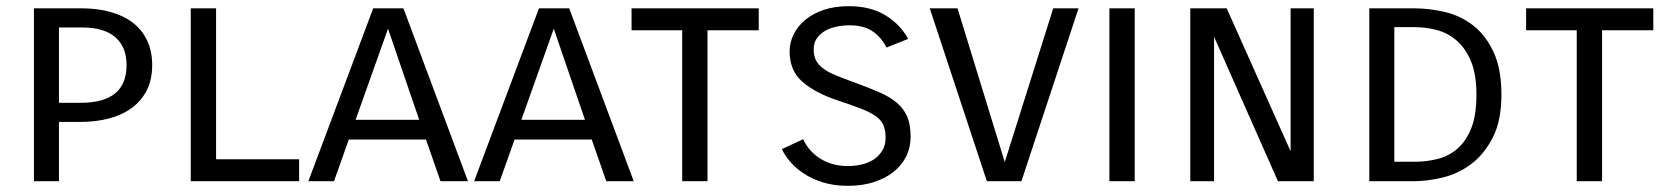

<svg xmlns="http://www.w3.org/2000/svg" viewBox="-20 -587 5401 622"><path d="M244 -560Q295 -560 337 -548.5Q379 -537 409 -514.5Q439 -492 456 -457Q473 -422 473 -376Q473 -329 455.5 -294.5Q438 -260 406.5 -237Q375 -214 332.5 -203Q290 -192 240 -192H171V0H90V-560ZM171 -498V-254H242Q390 -254 390 -376Q390 -435 353.5 -466.5Q317 -498 246 -498Z M680 -560V-71H949V0H598V-560Z M1407 0 1360 -135H1110L1062 0H979L1189 -560H1287L1496 0ZM1132 -199H1338L1237 -494Z M1944 0 1897 -135H1647L1599 0H1516L1726 -560H1824L2033 0ZM1669 -199H1875L1774 -494Z M2438 -489H2272V0H2190V-489H2026V-560H2438Z M2582 -136Q2588 -122 2600 -106.5Q2612 -91 2630 -78Q2648 -65 2672.5 -57Q2697 -49 2727 -49Q2749 -49 2771 -54Q2793 -59 2810 -70Q2827 -81 2838 -98.5Q2849 -116 2849 -141Q2849 -166 2841.5 -182.5Q2834 -199 2816 -211.5Q2798 -224 2768 -235.5Q2738 -247 2693 -262Q2621 -286 2579.5 -322Q2538 -358 2538 -421Q2538 -449 2551 -475.5Q2564 -502 2588.5 -522.5Q2613 -543 2648.5 -555Q2684 -567 2730 -567Q2799 -567 2847.5 -538Q2896 -509 2922 -461L2852 -433Q2834 -468 2805.5 -486.5Q2777 -505 2732 -505Q2710 -505 2689 -500.5Q2668 -496 2652 -486.5Q2636 -477 2626 -462.5Q2616 -448 2616 -427Q2616 -406 2623.5 -391.5Q2631 -377 2647 -365Q2663 -353 2689 -342.5Q2715 -332 2753 -318Q2797 -302 2830 -287.5Q2863 -273 2885.5 -254Q2908 -235 2919 -209Q2930 -183 2930 -144Q2930 -109 2915.5 -80Q2901 -51 2874.5 -30Q2848 -9 2810.5 3Q2773 15 2727 15Q2682 15 2646.5 4Q2611 -7 2584.5 -24.5Q2558 -42 2540 -63Q2522 -84 2513 -104Z M3474 -560 3289 0H3177L2992 -560H3082L3235 -62L3392 -560Z M3656 -560V0H3574V-560Z M4236 -560V0H4120L3913 -468V0H3836V-560H3954L4161 -97V-560Z M4561 -560Q4611 -560 4661.5 -548Q4712 -536 4752.5 -504.5Q4793 -473 4818.5 -418.5Q4844 -364 4844 -280Q4844 -196 4816 -141.5Q4788 -87 4746 -55.5Q4704 -24 4654 -12Q4604 0 4560 0H4416V-560ZM4497 -499V-63H4564Q4601 -63 4637 -72Q4673 -81 4701 -105Q4729 -129 4746 -171Q4763 -213 4763 -280Q4763 -347 4745 -389.5Q4727 -432 4698 -456.5Q4669 -481 4633.5 -490Q4598 -499 4563 -499Z M5336 -489H5170V0H5088V-489H4924V-560H5336Z"/></svg>

Font: Carrois Gothic SC
Style: Regular
Weight: 400
Designer: Ralph du Carrois
Foundry: Ralph du Carrois
Version: Version 1.002